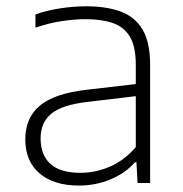

<svg xmlns="http://www.w3.org/2000/svg" viewBox="-20 -568 568 596"><path d="M225 8Q147 8 102.8 -29.8Q58.5 -67.5 58.5 -135Q58.5 -202.5 103.8 -240.2Q149 -278 250 -289.5L401.5 -307V-367Q401.5 -423.5 383.2 -454Q365 -484.5 330.2 -496.5Q295.5 -508.5 245.5 -508.5Q212.5 -508.5 172 -502.5Q131.5 -496.5 90 -482V-523Q124 -535.5 166.2 -542Q208.5 -548.5 247 -548.5Q310.5 -548.5 355 -532Q399.5 -515.5 422.8 -475.8Q446 -436 446 -366.5V0H407L403.5 -64.5H399Q370 -31 323.8 -11.5Q277.5 8 225 8ZM106 -138.5Q106 -87 136.5 -59.2Q167 -31.5 230 -31.5Q276.5 -31.5 321.2 -50.8Q366 -70 401.5 -111.5V-269.5L250.5 -251.5Q172.5 -242.5 139.2 -215Q106 -187.5 106 -138.5Z"/></svg>

Font: Encode Sans Semi Expanded ExtraLight
Style: Regular
Weight: 200
Width: 6
Designer: Multiple Designers
Foundry: Impallari Type
Version: Version 3.000; ttfautohint (v1.8.3) -l 8 -r 50 -G 200 -x 14 